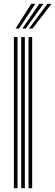

<svg xmlns="http://www.w3.org/2000/svg" viewBox="-20 -996 293 1016"><path d="M131 0V-800H150.2V0ZM53.5 0V-800H72.8V0ZM92.2 0V-800H111.5V0ZM62.5 -845 145.5 -976H167.2L80.8 -845ZM133.5 -845 231 -976H253L151.8 -845ZM98.2 -845 188.2 -976H210.2L116.2 -845Z"/></svg>

Font: Big Shoulders Inline Text SemiBold
Style: Regular
Weight: 600
Designer: Patric King
Foundry: XO Type Co
Version: Version 1.000